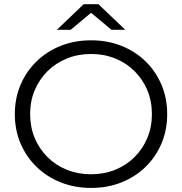

<svg xmlns="http://www.w3.org/2000/svg" viewBox="-20 -901 879 927"><path d="M419.8 6.4Q340.7 6.4 273.4 -20.4Q206 -47.2 156.4 -95.5Q106.8 -143.7 79.2 -208.4Q51.6 -273.2 51.6 -350Q51.6 -426.8 79.2 -491.6Q106.8 -556.3 156.5 -604.6Q206.2 -653 273.3 -679.7Q340.4 -706.4 419.7 -706.4Q499 -706.4 565.9 -679.8Q632.9 -653.2 682.5 -605Q732.1 -556.8 759.6 -491.9Q787.2 -427 787.2 -349.9Q787.2 -272.9 759.6 -208Q732.1 -143.2 682.5 -95Q632.9 -46.8 565.9 -20.2Q499 6.4 419.8 6.4ZM419.7 -59.6Q482.6 -59.6 536.2 -81.3Q589.7 -103 629.4 -142.5Q669.2 -181.9 691.3 -234.7Q713.4 -287.4 713.4 -350.2Q713.4 -412.9 691.3 -465.5Q669.3 -518 629.5 -557.5Q589.8 -597 536.2 -618.7Q482.6 -640.4 419.7 -640.4Q356.8 -640.4 303.1 -618.6Q249.3 -596.9 209.5 -557.4Q169.6 -517.9 147.6 -465.3Q125.5 -412.7 125.5 -350.2Q125.5 -287.6 147.5 -234.9Q169.6 -182.2 209.4 -142.5Q249.2 -102.8 303 -81.2Q356.8 -59.6 419.7 -59.6ZM254.5 -757 383.9 -880.6H455.5L584.9 -757H518.2L391.8 -862.6H447.6L321.2 -757Z"/></svg>

Font: Montserrat Alternates Thin
Style: Regular
Weight: 100
Designer: Julieta Ulanovsky
Foundry: Julieta Ulanovsky
Version: Version 9.000